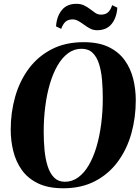

<svg xmlns="http://www.w3.org/2000/svg" viewBox="-20 -973 734 1004"><path d="M310.5 11.5Q231.5 11.5 178.2 -14.5Q125 -40.5 94 -84.2Q63 -128 49.5 -182.8Q36 -237.5 36 -295Q36 -385.5 59.5 -467.8Q83 -550 130.5 -614Q178 -678 249.8 -715.2Q321.5 -752.5 417 -752.5Q496 -752.5 548.8 -726.8Q601.5 -701 632.5 -657.5Q663.5 -614 676.8 -559.8Q690 -505.5 690 -448.5Q690 -357.5 666.8 -274.8Q643.5 -192 596 -127.5Q548.5 -63 477.2 -25.8Q406 11.5 310.5 11.5ZM319.5 -22.5Q357.5 -22.5 389 -45.5Q420.5 -68.5 444.5 -109.8Q468.5 -151 484.8 -206Q501 -261 509.2 -325.8Q517.5 -390.5 517.5 -460Q517.5 -509 513.5 -555.2Q509.5 -601.5 498 -638.2Q486.5 -675 464.5 -696.5Q442.5 -718 406.5 -718Q368 -718 336.8 -695.2Q305.5 -672.5 281.5 -631.5Q257.5 -590.5 241.2 -535.8Q225 -481 216.8 -417Q208.5 -353 208.5 -284Q208.5 -234 213 -187.2Q217.5 -140.5 229.5 -103.2Q241.5 -66 263.2 -44.2Q285 -22.5 319.5 -22.5ZM487.5 -815Q467.5 -815 451 -823.8Q434.5 -832.5 419.8 -843.5Q405 -854.5 390.2 -863Q375.5 -871.5 359.5 -871.5Q336 -871.5 322.5 -859.2Q309 -847 300 -822L273 -835Q276.5 -887.5 303.2 -920.2Q330 -953 379.5 -953Q403 -953 420.2 -944.5Q437.5 -936 451.5 -925Q465.5 -914 478.8 -905.2Q492 -896.5 507.5 -896.5Q531 -896.5 544.5 -908.2Q558 -920 566.5 -946L593.5 -933Q590 -880 563.5 -847.5Q537 -815 487.5 -815Z"/></svg>

Font: Merriweather 120pt ExtraBold
Style: Italic
Weight: 800
Italic angle: -7.8°
Version: Version 2.101